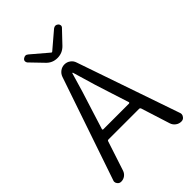

<svg xmlns="http://www.w3.org/2000/svg" viewBox="-270 -1038 1142 1142"><g transform="rotate(-45 300.5 -467.0)"><path d="M370.1 -818.4Q340.8 -788.1 298.8 -788.1Q256.8 -788.1 228.5 -818.4L153.3 -896.5Q147.5 -903.3 147.9 -912.1Q148.4 -920.9 156.2 -926.8Q165 -933.6 173.8 -933.6Q182.6 -933.6 191.4 -925.8L295.9 -836.9Q296.9 -835.9 298.8 -835.9Q300.8 -835.9 302.7 -836.9L408.2 -926.8Q417 -933.6 425.8 -933.6Q433.6 -933.6 442.4 -926.8Q449.2 -920.9 450.2 -912.1Q451.2 -903.3 444.3 -896.5ZM186.5 -302.7Q185.5 -300.8 187 -298.3Q188.5 -295.9 191.4 -295.9H407.2Q410.2 -295.9 412.1 -298.3Q414.1 -300.8 413.1 -302.7L377 -415Q348.6 -499 301.8 -661.1Q300.8 -663.1 298.8 -663.1Q296.9 -663.1 296.9 -661.1Q264.6 -546.9 221.7 -415ZM552.7 0Q533.2 0 517.6 -11.7Q502 -23.4 496.1 -42L438.5 -223.6Q435.5 -231.4 428.7 -231.4H169.9Q163.1 -231.4 161.1 -223.6L100.6 -39.1Q94.7 -21.5 80.1 -10.7Q65.4 0 46.9 0Q31.2 0 22.5 -12.7Q16.6 -20.5 16.6 -29.3Q16.6 -34.2 18.6 -39.1L240.2 -688.5Q247.1 -708 263.7 -720.2Q280.3 -732.4 300.8 -732.4Q321.3 -732.4 337.9 -720.2Q354.5 -708 360.4 -688.5L583 -42Q585 -36.1 585 -31.2Q585 -21.5 578.1 -12.7Q569.3 0 552.7 0Z"/></g></svg>

Font: Gen Jyuu Gothic Normal
Style: Regular
Weight: 300
Designer: [Source Han Sans]
Ryoko NISHIZUKA  (kana & ideographs); Paul D. Hunt (Latin, Greek & Cyrillic); Wenlong ZHANG  (bopomofo
Version: Version 1.002.20150607